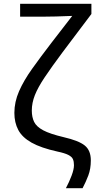

<svg xmlns="http://www.w3.org/2000/svg" viewBox="-20 -780 500 1002"><path d="M324 202Q341 170 353.5 137Q366 104 366 82Q366 63 360.5 50.5Q355 38 336.5 28.5Q318 19 280 11Q194 -8 145 -35.5Q96 -63 75.5 -101.5Q55 -140 55 -191Q55 -248 79.5 -304Q104 -360 148 -421.5Q192 -483 248 -556L357 -697Q353 -697 329.5 -696Q306 -695 272.5 -694Q239 -693 205 -693H85V-760H457V-707L307 -508Q249 -430 213.5 -377Q178 -324 162 -283.5Q146 -243 146 -203Q146 -169 158 -144Q170 -119 205.5 -100Q241 -81 313 -64Q391 -46 422.5 -20.5Q454 5 454 57Q454 101 441 135.5Q428 170 411 202Z"/></svg>

Font: Noto Sans Historical
Style: Regular
Weight: 400
Designer: Monotype Design Team
Foundry: Monotype Imaging Inc.
Version: Version 2.013; ttfautohint (v1.8.4.7-5d5b)